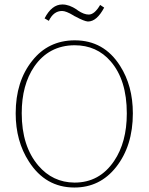

<svg xmlns="http://www.w3.org/2000/svg" viewBox="-20 -825 663 857"><path d="M314 -645Q444 -645 516 -531Q573 -442 573 -319Q573 -174 498 -79Q426 12 312 12Q183 12 109 -104Q50 -195 50 -319Q50 -462 124 -554Q195 -644 312 -645ZM77 -320V-319Q77 -173 151 -86Q215 -11 312 -10H313Q424 -10 489 -106Q546 -190 546 -318V-319Q546 -468 474 -551Q412 -623 313 -623H312Q198 -622 133 -528Q77 -446 77 -320ZM198 -732 179 -743Q211 -805 258 -805H259Q289 -805 323 -782L328 -778Q355 -760 376 -760Q402 -760 427 -803L445 -791Q412 -729 373 -729H372Q356 -730 317 -751Q312 -753 308 -756Q275 -776 257 -776Q219 -776 198 -732Z"/></svg>

Font: Tajawal ExtraLight
Style: Regular
Weight: 275
Designer: Boutros Fonts
Foundry: Created by Boutros International 2017
Version: Version 1.700